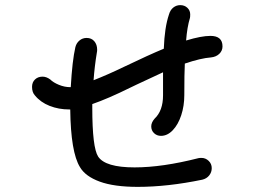

<svg xmlns="http://www.w3.org/2000/svg" viewBox="-20 -763 1040 749"><path d="M616 -391V-481Q551 -451 513 -433L488 -421Q401 -378 340 -357V-343Q340 -187 363 -152Q391 -110 505 -110Q613 -110 754 -146Q758 -147 766 -147Q782 -147 794 -135.5Q806 -124 806 -107Q806 -91 796 -78.5Q786 -66 769 -62Q634 -34 517 -34Q425 -34 369 -54.5Q313 -75 292 -111Q256 -169 254 -336H250Q209 -336 173.5 -350Q138 -364 116 -391Q105 -403 105 -424Q105 -442 116.5 -453Q128 -464 146 -464Q161 -464 176 -453Q188 -441 210 -432Q232 -423 254 -423H256Q262 -527 274 -579Q278 -595 290 -605Q302 -615 318 -615Q337 -615 348 -602Q359 -589 359 -569Q359 -563 358 -559Q349 -505 345 -450Q401 -472 463 -502Q561 -549 619 -573Q622 -656 639 -706Q644 -724 656 -733.5Q668 -743 683 -743Q700 -743 711 -732.5Q722 -722 722 -707Q722 -697 721 -693Q710 -657 706 -605Q765 -623 801 -623Q848 -623 848 -582Q848 -565 835.5 -553Q823 -541 803 -539Q763 -536 701 -515Q699 -478 699 -392Q699 -350 687 -313.5Q675 -277 654 -255Q633 -233 608 -233Q592 -233 581 -243.5Q570 -254 570 -270Q570 -285 583 -300Q616 -331 616 -391Z"/></svg>

Font: Tsukimi Rounded Medium
Style: Regular
Weight: 500
Designer: Takashi Funayama
Foundry: Takashi Funayama
Version: Version 1.032; ttfautohint (v1.8.3)